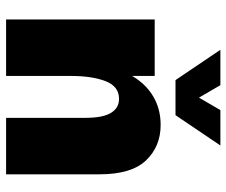

<svg xmlns="http://www.w3.org/2000/svg" viewBox="-78 -684 761 646"><g transform="rotate(90 303.0 -360.5)"><path d="M376 -267Q376 -325 359.5 -352.5Q343 -380 312 -380Q270 -380 252.5 -334.5Q235 -289 235 -217L216 -282L209 -360Q223 -411 250 -446.5Q277 -482 315 -501Q353 -520 400 -520Q472 -520 519 -471Q566 -422 566 -314V0H376ZM45 -500H235V0H45ZM147 -721H266L308 -649L350 -721H469L367 -570H249Z"/></g></svg>

Font: Moderustic ExtraBold
Style: Regular
Weight: 800
Designer: Tural Alisoy
Foundry: TAFT Foundry
Version: Version 2.120